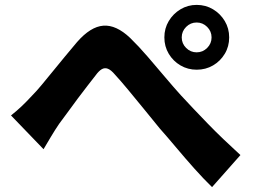

<svg xmlns="http://www.w3.org/2000/svg" viewBox="-20 -759 1040 785"><path d="M25 -287Q49 -306 69 -325Q89 -344 112 -369Q129 -386 150.5 -412Q172 -438 196.5 -468Q221 -498 246.5 -529Q272 -560 295 -587Q350 -650 402.5 -654Q455 -658 512 -604Q547 -570 584 -527Q621 -484 656 -442.5Q691 -401 720 -369Q745 -342 772 -313.5Q799 -285 829.5 -253.5Q860 -222 893.5 -190Q927 -158 963 -125L847 6Q812 -28 774.5 -70Q737 -112 701 -155Q665 -198 633 -234Q603 -271 569.5 -312Q536 -353 505 -390.5Q474 -428 450 -454Q434 -473 421 -478Q408 -483 396 -476Q384 -469 371 -451Q357 -433 337.5 -408Q318 -383 297.5 -355.5Q277 -328 257.5 -301Q238 -274 222 -253Q205 -228 188 -199.5Q171 -171 158 -149ZM723 -606Q723 -581 741 -563Q759 -545 784 -545Q809 -545 827 -563Q845 -581 845 -606Q845 -631 827 -649Q809 -667 784 -667Q759 -667 741 -649Q723 -631 723 -606ZM652 -606Q652 -643 670 -673Q688 -703 718 -721Q748 -739 784 -739Q821 -739 851 -721Q881 -703 899 -673Q917 -643 917 -606Q917 -569 899 -539Q881 -509 851 -491.5Q821 -474 784 -474Q748 -474 718 -491.5Q688 -509 670 -539Q652 -569 652 -606Z"/></svg>

Font: Noto Sans JP ExtraBold
Style: Regular
Weight: 800
Designer: Ryoko NISHIZUKA  (kana, bopomofo & ideographs); Paul D. Hunt (Latin, Greek & Cyrillic); Sandoll Communications , Soo-you
Foundry: Adobe
Version: Version 2.004-H2;hotconv 1.0.118;makeotfexe 2.5.65603